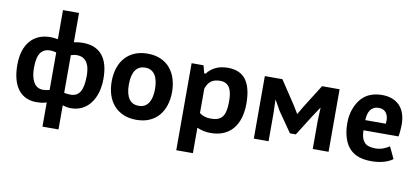

<svg xmlns="http://www.w3.org/2000/svg" viewBox="-75 -937 3009 1382"><g transform="rotate(10 1429.0 -246.0)"><path d="M287.1 2.4Q264.6 9.8 246.3 11.5Q228 13.2 212.9 13.2Q171.4 13.2 137.9 -1.7Q104.5 -16.6 80.8 -46.6Q57.1 -76.7 44.4 -121.8Q31.7 -167 31.7 -228Q31.7 -285.6 45.9 -330.1Q60.1 -374.5 86.2 -404.5Q112.3 -434.6 149.4 -450Q186.5 -465.3 232.9 -465.3Q245.1 -465.3 258.1 -463.9Q271 -462.4 287.1 -459.5V-672.4H404.3V-458.5Q426.8 -462.4 441.9 -463.9Q457 -465.3 469.7 -465.3Q519 -465.3 554.9 -449.7Q590.8 -434.1 614 -404.8Q637.2 -375.5 648.4 -333.3Q659.7 -291 659.7 -237.8Q659.7 -180.7 646 -134.5Q632.3 -88.4 606.9 -55.4Q581.5 -22.5 545.4 -4.6Q509.3 13.2 464.4 13.2Q448.7 13.2 433.6 10.3Q418.5 7.3 404.3 2.9V179.2H287.1ZM398.9 -87.4Q410.2 -84.5 421.1 -83.5Q432.1 -82.5 446.3 -82.5Q469.2 -82.5 486.3 -91.3Q503.4 -100.1 514.9 -118.7Q526.4 -137.2 532 -166.7Q537.6 -196.3 537.6 -237.8Q537.6 -263.2 533.4 -287.1Q529.3 -311 518.3 -329.6Q507.3 -348.1 488.8 -359.4Q470.2 -370.6 440.9 -370.6Q429.7 -370.6 420.4 -368.4Q411.1 -366.2 398.9 -362.8ZM292 -363.8Q277.3 -367.2 268.6 -368.9Q259.8 -370.6 248 -370.6Q225.1 -370.6 207.5 -362.8Q189.9 -355 177.7 -338.1Q165.5 -321.3 159.4 -293.9Q153.3 -266.6 153.3 -228Q153.3 -160.2 176.3 -121.3Q199.2 -82.5 245.1 -82.5Q256.3 -82.5 267.8 -84.5Q279.3 -86.4 292 -89.8Z M721.2 0ZM721.2 -228Q721.2 -281.2 735.6 -325.7Q750 -370.1 778.1 -402.1Q806.2 -434.1 847.4 -451.9Q888.7 -469.7 942.4 -469.7Q997.1 -469.7 1038.6 -451.4Q1080.1 -433.1 1107.4 -400.6Q1134.8 -368.2 1148.7 -324Q1162.6 -279.8 1162.6 -228Q1162.6 -176.3 1148.7 -132.1Q1134.8 -87.9 1107.4 -55.4Q1080.1 -22.9 1038.6 -4.6Q997.1 13.7 942.4 13.7Q888.7 13.7 847.4 -4.2Q806.2 -22 778.1 -54Q750 -85.9 735.6 -130.4Q721.2 -174.8 721.2 -228ZM846.7 -228Q846.7 -191.4 853.5 -164.8Q860.4 -138.2 872.8 -121.3Q885.3 -104.5 902.8 -96.4Q920.4 -88.4 942.4 -88.4Q968.3 -88.4 986.3 -98.9Q1004.4 -109.4 1015.9 -127.9Q1027.3 -146.5 1032.7 -172.1Q1038.1 -197.8 1038.1 -228Q1038.1 -258.3 1032.7 -283.9Q1027.3 -309.6 1015.9 -328.1Q1004.4 -346.7 986.3 -357.2Q968.3 -367.7 942.4 -367.7Q920.4 -367.7 902.8 -359.6Q885.3 -351.6 872.8 -334.7Q860.4 -317.9 853.5 -291.3Q846.7 -264.6 846.7 -228Z M1265.1 0ZM1265.1 -457H1352.1L1367.2 -400.4H1377.4Q1430.7 -469.7 1528.3 -469.7Q1620.1 -469.7 1662.1 -410.9Q1704.1 -352.1 1704.1 -238.8Q1704.1 -181.6 1690.4 -135Q1676.8 -88.4 1649.7 -55.2Q1622.6 -22 1581.5 -3.9Q1540.5 14.2 1485.8 14.2Q1456.5 14.2 1432.6 8.5Q1408.7 2.9 1386.7 -6.8V179.2H1265.1ZM1490.2 -367.7Q1448.7 -367.7 1424.1 -349.4Q1399.4 -331.1 1386.7 -291.5V-113.8Q1401.9 -102.1 1422.4 -95Q1442.9 -87.9 1470.7 -87.9Q1500 -87.9 1520.5 -95.5Q1541 -103 1554 -120.1Q1566.9 -137.2 1572.8 -164.8Q1578.6 -192.4 1578.6 -232.9Q1578.6 -262.2 1574.7 -286.9Q1570.8 -311.5 1560.8 -329.3Q1550.8 -347.2 1533.7 -357.4Q1516.6 -367.7 1490.2 -367.7Z M2231 -207.5 2234.9 -301.8H2233.4L2185.1 -229L2092.8 -82.5H2049.8L1948.2 -229L1907.2 -301.8H1905.3L1908.2 -208.5V0H1800.3V-457H1928.7L2042 -286.1L2076.7 -229H2077.6L2112.8 -289.1L2218.8 -457H2346.7V0H2231Z M2443.4 0ZM2816.4 -29.3Q2790.5 -9.8 2750.5 1.7Q2710.4 13.2 2660.2 13.2Q2610.4 13.2 2572 0.7Q2533.7 -11.7 2506.3 -38.1Q2474.1 -69.8 2458.7 -119.1Q2443.4 -168.5 2443.4 -225.6Q2443.4 -284.7 2460.7 -331.1Q2478 -377.4 2504.9 -408.2Q2532.2 -439.5 2571 -454.6Q2609.9 -469.7 2655.8 -469.7Q2698.7 -469.7 2731.4 -456.8Q2764.2 -443.8 2786.4 -419.9Q2808.6 -396 2819.8 -361.3Q2831.1 -326.7 2831.1 -283.7Q2831.1 -262.2 2828.9 -238.3Q2826.7 -214.4 2822.8 -196.3H2567.4Q2567.4 -172.4 2572.5 -150.6Q2577.6 -128.9 2590.3 -112.8Q2603 -96.2 2624.5 -89.4Q2646 -82.5 2672.4 -82.5Q2705.1 -82.5 2731.2 -92.8Q2757.3 -103 2775.4 -115.7ZM2648.9 -374Q2625.5 -374 2610.1 -365.2Q2594.7 -356.4 2585.4 -342Q2576.2 -327.6 2572 -308.8Q2567.9 -290 2567.4 -270.5H2717.3Q2718.8 -285.2 2718.8 -297.4Q2717.8 -332 2700 -353Q2682.1 -374 2648.9 -374Z"/></g></svg>

Font: PT Astra Sans
Style: Bold
Weight: 700
Designer: A.Korolkova, I. Chaeva
Foundry: ParaType Ltd
Version: Version 1.001; ttfautohint (v1.6)